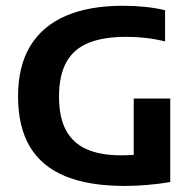

<svg xmlns="http://www.w3.org/2000/svg" viewBox="-20 -622 660 649"><path d="M401 6.5Q281 6.5 201 -26.2Q121 -59 81 -126.2Q41 -193.5 41 -296Q41 -398 82 -466Q123 -534 202 -568.2Q281 -602.5 395.5 -602.5Q433.5 -602.5 470 -598.8Q506.5 -595 538 -587.5V-482Q505.5 -490 473 -493.8Q440.5 -497.5 407 -497.5Q330 -497.5 279.8 -477.2Q229.5 -457 204.5 -412.2Q179.5 -367.5 179.5 -295Q179.5 -226 202.8 -182.2Q226 -138.5 272.5 -117.8Q319 -97 388.5 -97Q413.5 -97 440 -99Q466.5 -101 488 -104.5L432 -57.5V-289H555.5V-6.5Q516 0 476.8 3.2Q437.5 6.5 401 6.5Z"/></svg>

Font: Encode Sans SC SemiBold
Style: Regular
Weight: 600
Version: Version 3.002